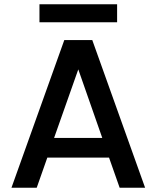

<svg xmlns="http://www.w3.org/2000/svg" viewBox="-20 -885 737 905"><path d="M494 -142H203L153 0H34L283 -696H415L664 0H544ZM462 -235 349 -558 235 -235ZM532 -865V-780H166V-865Z"/></svg>

Font: IBM-Poppins
Style: Poppins-Medium
Weight: 500
Designer: Mike Abbink, Paul van der Laan, Pieter van Rosmalen, Ben Mitchell, Mark Frömberg
Foundry: Bold Monday
Version: Version 1.1